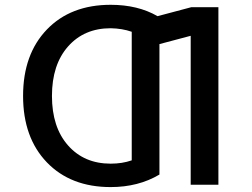

<svg xmlns="http://www.w3.org/2000/svg" viewBox="-20 -761 1040 792"><path d="M436.5 -85.9Q484.4 -85.9 523.4 -99.6V-629.9Q484.4 -643.6 436.5 -644.5Q327.1 -644.5 260.7 -569.3Q194.3 -494.1 194.3 -365.2Q194.3 -236.3 260.7 -161.1Q327.1 -85.9 436.5 -85.9ZM769.5 -731.4H880.9V1H766.6V-613.3L637.7 -579.1V-41Q550.8 10.7 436.5 10.7Q271.5 10.7 173.3 -91.3Q75.2 -193.4 75.2 -365.2Q75.2 -537.1 173.3 -639.2Q271.5 -741.2 436.5 -741.2Q548.8 -741.2 629.9 -694.3Z"/></svg>

Font: GenEi Gothic M SemiBold
Style: Regular
Weight: 500
Designer: o_tamon (Modified); [Source Han Sans]
Ryoko NISHIZUKA  (kana & ideographs); Paul D. Hunt (Latin, Greek & Cyrillic); Wenl
Version: Version 1.1a;Original Version 1.004